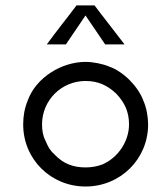

<svg xmlns="http://www.w3.org/2000/svg" viewBox="-20 -680 585 707"><path d="M294.9 -623C331.1 -570.3 354.5 -535.2 367.2 -516.6H438.5C419.9 -541 401.4 -564.5 382.8 -588.9C364.3 -612.3 346.7 -635.7 328.1 -660.2H261.7C243.2 -635.7 225.6 -612.3 207 -588.9C188.5 -564.5 169.9 -541 152.3 -516.6H222.7C258.8 -570.3 283.2 -605.5 294.9 -623ZM525.4 -221.7C525.4 -250 519.5 -283.2 507.8 -309.6C489.3 -360.4 435.5 -416 382.8 -434.6C357.4 -445.3 322.3 -452.1 294.9 -452.1C207 -452.1 112.3 -394.5 82 -309.6C70.3 -281.2 65.4 -252 65.4 -221.7C65.4 -92.8 168 6.8 294.9 6.8C423.8 6.8 525.4 -94.7 525.4 -221.7ZM455.1 -221.7C455.1 -159.2 414.1 -98.6 356.4 -74.2C337.9 -67.4 317.4 -63.5 294.9 -63.5C250 -63.5 212.9 -77.1 181.6 -110.4C173.8 -117.2 167 -125 161.1 -133.8C156.2 -142.6 151.4 -152.3 147.5 -162.1C137.7 -179.7 134.8 -202.1 134.8 -221.7C134.8 -311.5 207 -381.8 294.9 -381.8C340.8 -381.8 375 -366.2 408.2 -335C439.5 -301.8 455.1 -267.6 455.1 -221.7Z"/></svg>

Font: My Font
Style: Regular
Weight: 400
Designer: Alfredo Marco Pradil
Version: Version 0.001